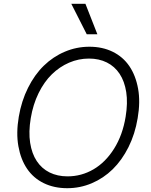

<svg xmlns="http://www.w3.org/2000/svg" viewBox="-20 -984 797 1014"><path d="M707 -359.7Q693.2 -276.3 658.6 -207Q623.9 -137.8 575.3 -90.2Q526.6 -42.6 464.8 -16.3Q403.1 9.9 335.2 9.9Q265.6 9.9 211.1 -16.7Q156.6 -43.3 123 -92.7Q89.5 -142 77.1 -211.8Q64.6 -281.6 79.2 -367.5Q93.4 -451 128 -520.2Q162.6 -589.5 211.5 -637.1Q260.3 -684.7 322.3 -710.9Q384.2 -737.2 452.1 -737.2Q521 -737.2 575.3 -710.6Q629.6 -683.9 663.2 -634.6Q696.7 -585.2 709.3 -515.6Q721.9 -446 707 -359.7ZM643.5 -367.5Q655.5 -440.3 646.7 -497.5Q637.8 -554.7 611.7 -594.1Q585.6 -633.5 544.2 -654.1Q502.8 -674.7 449.9 -674.7Q395.2 -674.7 345 -653.1Q294.7 -631.4 253.9 -591.6Q213.1 -551.8 183.8 -492.2Q154.5 -432.5 142.4 -359.7Q130.3 -286.9 139.2 -229.8Q148.1 -172.6 174.2 -133.2Q200.3 -93.8 241.8 -73.2Q283.4 -52.6 336.6 -52.6Q410.2 -52.6 473.7 -89.7Q537.3 -126.8 582.6 -198.9Q627.8 -271 643.5 -367.5ZM438.2 -802.9 356.5 -964.1H431.1L494.3 -802.9Z"/></svg>

Font: Karasuma Gothic
Style: Light Italic
Weight: 300
Italic angle: 9.39998°
Designer: Rasmus Andersson / Ryoko Nishizuka
Foundry: rsms
Version: Version 1.00